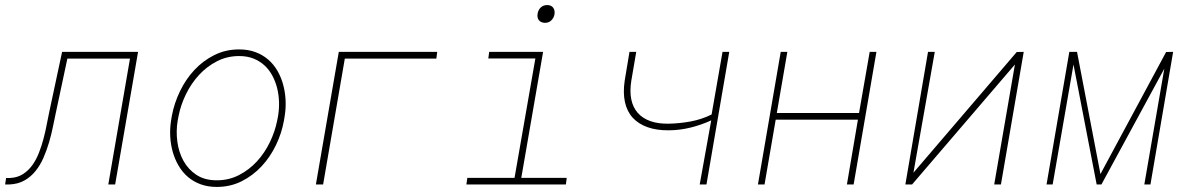

<svg xmlns="http://www.w3.org/2000/svg" viewBox="-35 -735 4750 765"><path d="M515.1 -528.3 423.8 0H396.5L482.9 -501.5H233.4L188 -288.1Q182.1 -261.7 176 -230.7Q169.9 -199.7 160.6 -168.2Q151.4 -136.7 138.4 -106.9Q125.5 -77.1 106.9 -54Q88.4 -30.8 62.7 -16.1Q37.1 -1.5 2.4 0H-14.6L-10.7 -25.9H5.4Q34.7 -27.3 56.4 -41.3Q78.1 -55.2 93.8 -76.9Q109.4 -98.6 120.1 -126.2Q130.9 -153.8 138.4 -182.4Q146 -210.9 151.1 -238.5Q156.2 -266.1 161.1 -288.1L212.4 -528.3Z M649.9 -274.4Q659.2 -323.7 681.9 -371.1Q704.6 -418.5 739 -455.6Q773.4 -492.7 818.6 -515.4Q863.8 -538.1 918 -538.1Q954.1 -538.1 982.9 -527.3Q1011.7 -516.6 1033.4 -497.8Q1055.2 -479 1070.1 -453.4Q1085 -427.7 1093 -398.4Q1101.1 -369.1 1102.8 -337.4Q1104.5 -305.7 1099.6 -274.4L1096.2 -253.9Q1087.4 -204.6 1064.7 -157.2Q1042 -109.9 1007.6 -72.8Q973.1 -35.6 928 -12.9Q882.8 9.8 828.6 9.8Q792.5 9.8 763.7 -1Q734.9 -11.7 713.1 -30.5Q691.4 -49.3 676.5 -75Q661.6 -100.6 653.3 -129.9Q645 -159.2 643.3 -190.9Q641.6 -222.7 646.5 -253.9ZM672.9 -253.9Q666 -212.9 671.6 -170.7Q677.2 -128.4 696 -94.2Q714.8 -60.1 747.6 -38.3Q780.3 -16.6 828.6 -16.6Q877 -16.6 917.2 -37.4Q957.5 -58.1 988.5 -91.8Q1019.5 -125.5 1040 -168Q1060.5 -210.4 1069.3 -253.9L1073.2 -274.4Q1077.6 -301.8 1076.7 -329.8Q1075.7 -357.9 1069.1 -384.3Q1062.5 -410.6 1050 -433.8Q1037.6 -457 1018.8 -474.4Q1000 -491.7 974.9 -501.7Q949.7 -511.7 918 -511.7Q870.1 -511.7 829.6 -491Q789.1 -470.2 758.1 -436.5Q727.1 -402.8 706.3 -360.4Q685.5 -317.9 676.8 -274.4Z M1703.6 -501.5H1338.9L1252.4 0H1223.6L1314.9 -528.3H1707Z M1914.1 -528.3H2128.9L2042 -26.4H2223.1L2219.7 0H1823.2L1827.1 -26.4H2015.1L2098.1 -502H1910.6ZM2106.9 -679.2Q2108.9 -694.8 2119.1 -704.8Q2129.4 -714.8 2145 -714.8Q2161.6 -714.8 2169.2 -704.1Q2176.8 -693.4 2174.3 -678.2Q2171.9 -663.6 2161.4 -653.6Q2150.9 -643.6 2135.3 -644Q2119.6 -645 2112.1 -654.5Q2104.5 -664.1 2106.9 -679.2Z M2779.8 0H2752.9L2798.8 -255.4Q2759.3 -237.3 2717 -226.8Q2674.8 -216.3 2630.9 -215.8Q2582 -215.3 2545.7 -228Q2509.3 -240.7 2486.3 -265.6Q2463.4 -290.5 2455.1 -327.9Q2446.8 -365.2 2454.1 -414.1L2473.1 -528.3H2500L2480.5 -414.1Q2473.6 -371.6 2480.2 -339.4Q2486.8 -307.1 2506.1 -285.2Q2525.4 -263.2 2556.9 -252.2Q2588.4 -241.2 2630.9 -242.2Q2674.3 -243.2 2717.5 -251.2Q2760.7 -259.3 2800.3 -278.8L2843.8 -528.3H2870.6Z M3366.2 0H3339.4L3383.3 -258.3H3055.7L3011.2 0H2984.9L3075.7 -528.3H3102.1L3060.1 -284.7H3387.7L3430.2 -528.3H3457Z M4016.1 -527.8 4043.9 -528.3 3953.1 0H3926.3L4008.8 -478L3599.1 0H3572.3L3662.6 -528.3H3689.5L3604.5 -46.9Z M4349.6 -41.5 4611.3 -527.8 4639.2 -528.3 4548.8 0H4524.4L4604 -461.4L4353.5 0H4334.5L4242.2 -478L4159.2 0H4134.8L4225.6 -528.3H4256.3Z"/></svg>

Font: Roboto Mono Thin
Style: Italic
Weight: 250
Designer: Google
Version: Version 2.000985; 2015; ttfautohint (v1.3)